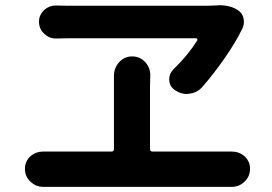

<svg xmlns="http://www.w3.org/2000/svg" viewBox="-20 -730 1040 733"><path d="M733.4 -576.2Q734.4 -578.1 732.9 -581.1Q731.4 -584 728.5 -584H247.1Q228.5 -584 197.3 -583Q195.3 -583 193.4 -583Q168 -583 149.4 -600.6Q128.9 -619.1 128.9 -647.5Q128.9 -673.8 149.4 -692.4Q168 -709 192.4 -709Q194.3 -709 196.3 -709Q218.8 -708 238.3 -708H771.5Q785.2 -708 798.8 -709Q808.6 -710 818.4 -710Q860.4 -710 889.6 -690.4Q906.2 -678.7 910.2 -658.2Q911.1 -652.3 911.1 -646.5Q911.1 -631.8 904.3 -619.1Q880.9 -570.3 837.9 -508.3Q794.9 -446.3 750 -395.5Q730.5 -375 701.2 -372.1Q697.3 -371.1 693.4 -371.1Q668.9 -371.1 648.4 -385.7Q626 -400.4 626 -427.7Q626 -449.2 642.6 -465.8Q697.3 -518.6 733.4 -576.2ZM552.7 -161.1Q552.7 -151.4 562.5 -151.4H838.9Q850.6 -151.4 862.3 -151.4Q864.3 -151.4 865.2 -151.4Q892.6 -151.4 913.1 -133.8Q934.6 -114.3 934.6 -85.9Q934.6 -55.7 913.1 -36.1Q892.6 -16.6 864.3 -16.6Q863.3 -16.6 861.3 -16.6Q848.6 -16.6 838.9 -16.6H175.8Q163.1 -16.6 148.4 -16.6Q146.5 -16.6 145.5 -16.6Q117.2 -16.6 96.7 -36.1Q75.2 -55.7 75.2 -85.9Q75.2 -114.3 96.7 -133.8Q117.2 -151.4 144.5 -151.4Q146.5 -151.4 148.4 -151.4Q162.1 -151.4 175.8 -151.4H405.3Q415 -151.4 415 -161.1V-400.4Q415 -440.4 415 -440.4Q415 -470.7 435.1 -492.7Q455.1 -514.6 484.4 -514.6Q513.7 -514.6 534.2 -493.2Q553.7 -471.7 553.7 -443.4L552.7 -399.4Z"/></svg>

Font: Gen Jyuu GothicX Bold
Style: Bold
Weight: 700
Designer: Ryoko NISHIZUKA (kana &amp; ideographs); Paul D. Hunt (Latin, Greek &amp; Cyrillic); Wenlong ZHANG (bopomofo); Sandoll C
Version: Version 1.058.20140828